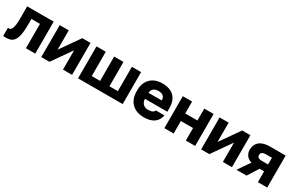

<svg xmlns="http://www.w3.org/2000/svg" viewBox="131 -1643 4179 2757"><g transform="rotate(30 2220.5 -265.0)"><path d="M64.6 13.2Q110 13.2 144.3 0.3Q178.5 -12.7 201.9 -49.1Q225.3 -85.5 237.1 -147.9Q248.8 -210.4 248.8 -310.3V-403.7H390.5V0H545.2V-530H105.5V-330.3Q105.5 -271.8 100.8 -232.1Q96.2 -192.5 87 -168.3Q77.8 -144.1 65.4 -133.8Q52.9 -123.5 35 -123.5Q23 -123.5 20 -124.5V10.1Q24 11.2 29.9 11.7Q35.8 12.2 42.6 12.7Q49.4 13.2 54.9 13.2Q60.5 13.2 64.6 13.2Z M645 0H780.5L1005 -320.2V0H1155.7V-530H1019.5L795 -209.8V-530H645Z M1255 0H1994.7V-530H1841.7V-126.3H1702.3V-530H1547.7V-126.3H1409V-530H1255Z M2351 13.2Q2402.5 13.2 2444.1 2.5Q2485.7 -8.2 2517.2 -30.2Q2548.7 -52.2 2568.1 -84.6Q2587.5 -117 2595.5 -159.5H2454.2Q2446.2 -136.8 2420.5 -123.7Q2394.8 -110.5 2351.4 -110.5Q2329.7 -110.5 2308.4 -116.9Q2287.2 -123.3 2271.3 -137.1Q2255.4 -151 2245.4 -172.3Q2235.3 -193.7 2233.8 -225.5H2605.5V-280.5Q2605.5 -407.8 2538.9 -475.5Q2472.3 -543.2 2340.9 -543.2Q2284.7 -543.2 2236.4 -526.3Q2188.2 -509.5 2152.8 -476.5Q2117.5 -443.5 2097 -394.8Q2076.5 -346.1 2076.5 -279.8V-259.7Q2076.5 -190.6 2097.6 -139.5Q2118.7 -88.4 2155.2 -54.4Q2191.7 -20.3 2242.4 -3.6Q2293.1 13.2 2351 13.2ZM2346 -420.5Q2367.9 -420.5 2387.8 -416Q2407.7 -411.5 2422.4 -400.4Q2437.2 -389.3 2445.8 -371.8Q2454.4 -354.4 2454.3 -325.5H2234.8Q2236.3 -351.8 2245.8 -369.9Q2255.3 -388 2270.7 -399.4Q2286 -410.8 2305.3 -415.6Q2324.6 -420.5 2346 -420.5Z M2686 0H2840V-207.3H3042V0H3196.7V-530H3042V-332.7H2840V-530H2686Z M3296 0H3431.5L3656 -320.2V0H3806.7V-530H3670.5L3446 -209.8V-530H3296Z M3881.5 0H4048.5L4161.7 -179H4236.5V0H4391.2V-530H4130.5Q4071 -530 4027.6 -516.3Q3984.2 -502.7 3956.2 -477.9Q3928.3 -453.2 3914.9 -419.7Q3901.5 -386.2 3901.5 -347.2Q3901.5 -295.7 3928.8 -255.7Q3956.2 -215.7 4015.5 -195.8ZM4054.8 -347.2Q4054.8 -375.8 4075.4 -389.7Q4096 -403.7 4125.5 -403.7H4236.5V-293H4125.5Q4096 -293 4075.4 -305.8Q4054.8 -318.5 4054.8 -347.2Z"/></g></svg>

Font: Golos Text VF
Style: Regular
Weight: 400
Designer: A.Korolkova, Vitaly Kuzmin
Foundry: ParaType Ltd
Version: Version 2.005